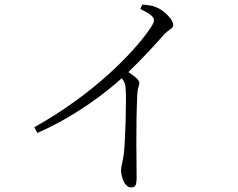

<svg xmlns="http://www.w3.org/2000/svg" viewBox="-20 -779 1040 839"><path d="M553 40C571 40 577 32 577 -4C577 -66 573 -221 580 -369C581 -393 589 -406 589 -417C589 -430 567 -447 541 -464C608 -529 657 -583 693 -624C721 -655 737 -653 737 -670C737 -694 696 -735 661 -748C642 -756 623 -757 602 -759L593 -740C639 -717 653 -705 653 -690C653 -682 645 -666 626 -640C557 -545 391 -369 130 -223L143 -198C317 -274 451 -382 512 -437C525 -421 528 -410 529 -392C533 -347 528 -168 521 -106C517 -73 509 -54 509 -36C509 -7 524 40 553 40Z"/></svg>

Font: Source Han Serif CN Light
Style: Regular
Weight: 300
Designer: Ryoko NISHIZUKA 西塚涼子 (kana & ideographs); Frank Grießhammer (Latin, Greek & Cyrillic); Wenlong ZHANG 张文龙 (bopomofo); San
Foundry: Adobe
Version: Version 2.003;hotconv 1.1.1;makeotfexe 2.6.0